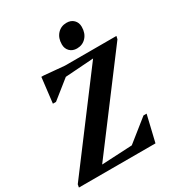

<svg xmlns="http://www.w3.org/2000/svg" viewBox="-216 -1045 1086 1177"><g transform="rotate(-30 327.0 -456.5)"><path d="M-5 0 -1 -21 466 -642 265 -628 136 -525H114L135 -703H151L295 -690H659L654 -669L189 -51L405 -62L559 -185H581L537 0ZM412 -744Q381 -744 362 -763Q343 -782 343 -812Q343 -857 368.5 -885Q394 -913 434 -913Q465 -913 484 -894Q503 -875 503 -845Q503 -800 477.5 -772Q452 -744 412 -744Z"/></g></svg>

Font: Platypi SemiBold
Style: Italic
Weight: 600
Italic angle: -13°
Designer: David Sargent
Foundry: Bolt Cutter Type
Version: Version 1.200; ttfautohint (v1.8.4.7-5d5b)